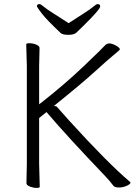

<svg xmlns="http://www.w3.org/2000/svg" viewBox="-20 -911 670 937"><path d="M109 -17 111 -112V-589L108 -695Q108 -700 124 -700Q140 -700 156.5 -693.5Q173 -687 173 -677L171 -588V-402L179 -408Q292 -496 387.5 -587Q483 -678 491.5 -688.5Q500 -699 513.5 -699Q527 -699 546 -688.5Q565 -678 565 -670Q565 -667 536.5 -644Q508 -621 444.5 -563Q381 -505 253 -402L242 -393H254Q259 -389 273.5 -372Q288 -355 318 -322Q506 -115 615 -23Q617 -21 617 -20Q617 -13 599 -4.5Q581 4 560 4Q539 4 533 -5Q516 -28 493 -52Q311 -242 207 -364L171 -335V-111L174 1Q174 6 158.5 6Q143 6 126 -0.5Q109 -7 109 -17ZM315 -798Q353 -823 387 -844.5Q421 -866 435.5 -878.5Q450 -891 456 -891Q469 -891 469 -880Q469 -865 385 -783Q365 -764 353.5 -752.5Q342 -741 314.5 -741Q287 -741 277 -749Q208 -814 185 -844Q162 -874 160 -880Q160 -891 173 -891Q179 -891 193.5 -878.5Q208 -866 242.5 -844.5Q277 -823 315 -798Z"/></svg>

Font: LXGW WenKai Lite Light
Style: Regular
Weight: 300
Designer: LXGW / Fontworks Inc.
Foundry: LXGW / Fontworks Inc.
Version: Version 1.511; March 25, 2025